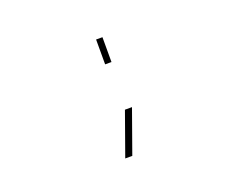

<svg xmlns="http://www.w3.org/2000/svg" viewBox="-101 -684 1202 972"><g transform="rotate(-20 500.0 -198.0)"><path d="M490.2 -372.1V-505.9H524.4V-372.1ZM505.9 -122.1H543.9L460.9 110.4H422.9Z"/></g></svg>

Font: GenEi Gothic M ExtraLight
Style: Regular
Weight: 200
Designer: o_tamon (Modified); [Source Han Sans]
Ryoko NISHIZUKA  (kana & ideographs); Paul D. Hunt (Latin, Greek & Cyrillic); Wenl
Version: Version 1.1a;Original Version 1.004